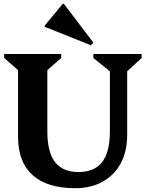

<svg xmlns="http://www.w3.org/2000/svg" viewBox="-20 -974 767 1010"><path d="M558 -599 471 -669V-690H725V-669L649 -599V-264Q649 -178 615.5 -115.5Q582 -53 520.5 -18.5Q459 16 375 16Q229 16 152 -52.5Q75 -121 75 -253V-605L2 -669V-690H302V-669L229 -605V-283Q229 -174 269.5 -121.5Q310 -69 393 -69Q477 -69 517.5 -121.5Q558 -174 558 -283ZM458 -736 215 -833V-839L310 -954H316L471 -750Z"/></svg>

Font: Platypi Light SemiBold
Style: Regular
Weight: 600
Version: Version 1.200